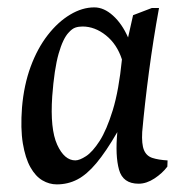

<svg xmlns="http://www.w3.org/2000/svg" viewBox="-20 -481 493 507"><path d="M130 5.9Q110 5.9 91.9 -4.8Q73.7 -15.5 60.3 -39.4Q46.8 -63.4 40.3 -102.4Q33.9 -141.4 38.1 -197.1Q43.1 -256.4 60.9 -304.8Q78.7 -353.1 105.9 -388.2Q133.1 -423.2 165.1 -442.3Q197 -461.5 229 -461.5Q254.4 -461.5 278.3 -439.9Q302.2 -418.4 318.2 -382.1L331.4 -440.9L381 -459.9H399.9Q384.7 -376.9 373.4 -291.7Q362.1 -206.5 355.5 -132.5Q353.7 -100.4 360.2 -84.7Q366.7 -69 382.6 -63.9Q398.5 -58.8 422.5 -57.4L421.9 -41Q408.8 -23.5 387.8 -9.7Q366.8 4.1 346 4.1Q304.6 4.1 294.3 -32.9Q284 -69.9 289.8 -132.2Q259.8 -80.4 234.4 -50.1Q209.1 -19.9 184.1 -7Q159.2 5.9 130 5.9ZM178.9 -57.5Q190.1 -57.5 207.3 -68.7Q224.5 -80 243.1 -108.8Q261.6 -137.6 277.8 -190.1Q293.9 -242.5 302 -324Q289 -364.2 259.8 -387.6Q230.6 -411 197.9 -411Q187.3 -411 178.9 -408.1Q170.4 -405.2 161.4 -395.1Q146.3 -379.4 134.8 -339.2Q123.3 -298.9 117.9 -226.6Q112.1 -140.4 131 -98.9Q149.9 -57.5 178.9 -57.5Z"/></svg>

Font: Ancizar Serif Light
Style: Italic
Weight: 300
Italic angle: -4°
Designer: Cesar Puertas, Viviana Monsalve, Julian Moncada, Julian Prieto, Jose Castro, Felipe Aragon, Mariel Hernandez, Sara Alarc
Version: Version 8.100